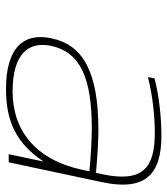

<svg xmlns="http://www.w3.org/2000/svg" viewBox="21 -570 558 640"><g transform="rotate(90 300.0 -250.0)"><path d="M433 -509C369 -509 298 -501 241 -486L237 -464C299 -480 368 -487 423 -487C540 -487 589 -447 561 -313L556 -291C488 -297 440 -299 413 -299C219 -299 130 -247 108 -144C87 -49 140 9 277 9C388 9 459 -28 517 -114H518L494 0H521L587 -310C618 -454 563 -509 433 -509ZM133 -142C154 -238 239 -277 408 -277C442 -277 499 -274 551 -269L546 -245C513 -91 416 -13 285 -13C157 -13 117 -68 133 -142Z"/></g></svg>

Font: LT Wave Mono Thin
Style: Italic
Weight: 100
Designer: Daniel Lyons
Version: Version 2.5 (Glyphs App)